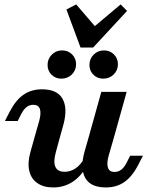

<svg xmlns="http://www.w3.org/2000/svg" viewBox="-20 -828 662 860"><path d="M129.4 -358.6Q112.4 -358.6 99.4 -348.6Q86.3 -338.6 75.5 -318.1L59.2 -286H2L22.7 -326.3Q50 -379.3 85.2 -403.7Q120.3 -428 167.7 -428Q236.1 -428 260 -385.8Q283.9 -343.6 264.1 -269.7L246.9 -208.2H133.4L155.7 -286.7Q165 -320.9 158.7 -339.8Q152.4 -358.6 129.4 -358.6ZM269 -58.6Q295.8 -58.6 318.1 -73.6Q340.4 -88.7 357.5 -118.1L370.5 -88.1Q343.9 -38.7 305.3 -13.6Q266.8 11.6 218.4 11.6Q175.2 11.6 147.3 -7.8Q119.4 -27.2 111.1 -62.7Q102.9 -98.3 115.8 -145.2L133.4 -208.2H246.9L230.1 -146.4Q218.2 -103.2 228 -80.9Q237.8 -58.6 269 -58.6ZM433.8 -416.4H547.3L489.1 -208.2H375.7ZM492.8 -57.8Q509.7 -57.8 523 -67.8Q536.2 -77.8 546.7 -98.3L562.9 -130.3H620.2L599.4 -90Q572.1 -37 537 -12.7Q501.9 11.6 454.5 11.6Q386 11.6 362.1 -30.6Q338.2 -72.8 358.1 -146.7L375.7 -208.2H489.1L466.4 -129.7Q457.2 -95.5 463.5 -76.6Q469.8 -57.8 492.8 -57.8ZM380.6 -537Q380.6 -564.2 399.3 -583.2Q418.1 -602.2 445.7 -602.2Q472.4 -602.2 490.3 -584.3Q508.2 -566.4 508.2 -540.4Q508.2 -513.2 489.2 -494.4Q470.2 -475.7 442.2 -475.7Q415.9 -475.7 398.2 -493.4Q380.6 -511 380.6 -537ZM193.1 -537Q193.1 -564.2 211.9 -583.2Q230.6 -602.2 258.2 -602.2Q285 -602.2 302.9 -584.3Q320.8 -566.4 320.8 -540.4Q320.8 -513.2 301.8 -494.4Q282.8 -475.7 254.8 -475.7Q228.5 -475.7 210.8 -493.4Q193.1 -511 193.1 -537ZM549.1 -779.1 397.2 -615.1H340.7L277.5 -785.5L321.2 -808.2L426 -686.4L370.4 -682.3L520.4 -808.2Z"/></svg>

Font: Playfair Micro SmCond SmLight
Style: Italic
Weight: 360
Width: 4
Italic angle: -15.6°
Designer: Claus Eggers Sørensen
Foundry: Claus Eggers Sørensen
Version: Version 2.203;Glyphs 3.3 (3326)